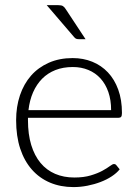

<svg xmlns="http://www.w3.org/2000/svg" viewBox="-20 -736 551 762"><path d="M268.5 -505.5Q310.5 -505.5 346.2 -491Q382 -476.5 408.2 -448.8Q434.5 -421 449.2 -380.5Q464 -340 464 -287.5Q464 -276.5 460.8 -272.5Q457.5 -268.5 450.5 -268.5H91V-259Q91 -203 104 -160.5Q117 -118 141 -89.2Q165 -60.5 199 -46Q233 -31.5 275 -31.5Q312.5 -31.5 340 -39.8Q367.5 -48 386.2 -58.2Q405 -68.5 416 -76.8Q427 -85 432 -85Q438.5 -85 442 -80L455 -64Q443 -49 423.2 -36Q403.5 -23 379.2 -13.8Q355 -4.5 327.2 1Q299.5 6.5 271.5 6.5Q220.5 6.5 178.5 -11.2Q136.5 -29 106.5 -63Q76.5 -97 60.2 -146.2Q44 -195.5 44 -259Q44 -312.5 59.2 -357.8Q74.5 -403 103.2 -435.8Q132 -468.5 173.8 -487Q215.5 -505.5 268.5 -505.5ZM269 -470Q230.5 -470 200 -458Q169.5 -446 147.2 -423.5Q125 -401 111.2 -369.5Q97.5 -338 93 -299H421Q421 -339 410 -370.8Q399 -402.5 379 -424.5Q359 -446.5 331 -458.2Q303 -470 269 -470ZM211.5 -715.5Q223.5 -715.5 229.5 -712Q235.5 -708.5 241 -699.5L319.5 -580.5H292.5Q286.5 -580.5 282.2 -582.2Q278 -584 274 -589L165.5 -715.5Z"/></svg>

Font: o
Style: Regular
Weight: 300
Designer: Lukasz Dziedzic
Foundry: Lukasz Dziedzic
Version: Version 1.104; Western+Polish opensource; ttfautohint (v1.8.